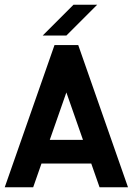

<svg xmlns="http://www.w3.org/2000/svg" viewBox="-20 -790 560 810"><path d="M390 -770 260 -640H160L290 -770ZM520 0H400L365 -100H155L120 0H0L210 -600H310ZM330 -200 260 -400 190 -200Z"/></svg>

Font: Gauge Heavy
Style: Heavy
Weight: 900
Designer: Daniel Pimley
Foundry: Daniel Pimley
Version: Version 2.0